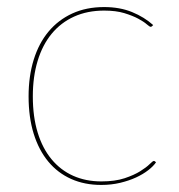

<svg xmlns="http://www.w3.org/2000/svg" viewBox="-20 -518 506 544"><path d="M411 -444Q409 -442 407 -442Q404 -442 395.8 -449.2Q387.5 -456.5 371.8 -465Q356 -473.5 332.2 -480.8Q308.5 -488 275 -488Q227.5 -488 190 -471Q152.5 -454 126.5 -422.5Q100.5 -391 86.8 -346Q73 -301 73 -245Q73 -187 86.8 -142.2Q100.5 -97.5 126 -66.8Q151.5 -36 187.2 -20Q223 -4 267 -4Q306 -4 333 -13Q360 -22 377.5 -33Q395 -44 404 -53Q413 -62 416 -62Q418 -62 420 -60L422 -58Q414.5 -47 400 -35.8Q385.5 -24.5 365.5 -15.2Q345.5 -6 320.5 0Q295.5 6 267 6Q219.5 6 181.5 -11Q143.5 -28 116.8 -60.2Q90 -92.5 75.5 -139Q61 -185.5 61 -245Q61 -302 75.5 -348.8Q90 -395.5 117.5 -428.5Q145 -461.5 184.8 -479.8Q224.5 -498 275 -498Q319.5 -498 354.2 -483.8Q389 -469.5 414 -447Z"/></svg>

Font: Lato 2
Style: Regular
Weight: 100
Designer: Lukasz Dziedzic with Adam Twardoch and Botio Nikoltchev
Foundry: tyPoland Lukasz Dziedzic
Version: Version 2.015; 2015-08-06; http://www.latofonts.com/